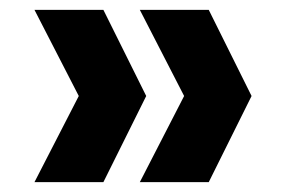

<svg xmlns="http://www.w3.org/2000/svg" viewBox="-20 -490 572 390"><path d="M190 -120H50L140 -295L50 -470H190L277 -295ZM404 -120H264L354 -295L264 -470H404L491 -295Z"/></svg>

Font: DM Sans 28pt Black
Style: Regular
Weight: 900
Version: Version 4.004;gftools[0.9.30]